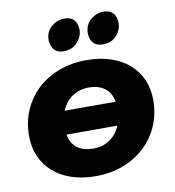

<svg xmlns="http://www.w3.org/2000/svg" viewBox="-85 -842 842 926"><g transform="rotate(-10 335.5 -378.5)"><path d="M311 9Q245 9 192.5 -8.5Q140 -26 103 -58.5Q66 -91 46 -136.5Q26 -182 26 -237Q26 -305 50.5 -362Q75 -419 119.5 -461Q164 -503 225.5 -526.5Q287 -550 361 -550Q427 -550 479.5 -532.5Q532 -515 569 -483Q606 -451 626 -406Q646 -361 646 -305Q646 -238 621.5 -180.5Q597 -123 552.5 -81Q508 -39 446.5 -15Q385 9 311 9ZM466 -328Q458 -373 427.5 -395.5Q397 -418 350 -418Q305 -418 269.5 -395Q234 -372 217 -328ZM322 -124Q367 -124 401.5 -147Q436 -170 454 -213H205Q213 -168 243.5 -146Q274 -124 322 -124ZM262 -611Q205 -611 199 -675Q199 -717 227.5 -741.5Q256 -766 292 -766Q351 -766 355 -702Q355 -667 329.2 -639Q303.5 -611 262 -611ZM454 -611Q395 -611 391 -675Q391 -717 419.5 -741.5Q448 -766 484 -766Q542 -766 546 -702Q546 -666 521 -638.5Q496 -611 454 -611Z"/></g></svg>

Font: Argentum Sans
Style: Bold Italic
Weight: 700
Italic angle: -11°
Designer: Julieta Ulanovsky (font), Cristiano Sobral (main changes and remaster)
Foundry: Julieta Ulanovsky (font), Cristiano Sobral (main changes and remaster)
Version: Version 2.007;June 15, 2022;FontCreator 14.0.0.2814 64-bit; 